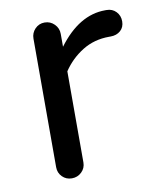

<svg xmlns="http://www.w3.org/2000/svg" viewBox="-66 -573 519 631"><g transform="rotate(-10 193.5 -257.5)"><path d="M170 -426Q240 -520 327 -520H332Q351 -520 363.5 -507Q376 -494 376 -474.5Q376 -455 363 -443.5Q350 -432 330 -432H325Q275 -432 235.5 -407.5Q196 -383 170 -344V-40Q170 -21 156.5 -8Q143 5 124 5Q105 5 92 -8Q79 -21 79 -40V-469Q79 -488 92 -501.5Q105 -515 124 -515Q143 -515 156.5 -501.5Q170 -488 170 -469Z"/></g></svg>

Font: Varela Round
Style: Regular
Weight: 400
Designer: Joe Prince
Foundry: Joe Prince
Version: Version 1.000